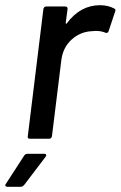

<svg xmlns="http://www.w3.org/2000/svg" viewBox="-57 -534 464 739"><path d="M383 -501Q390 -498 386 -489L361 -414Q358 -405 349 -408Q333 -415 311 -415L297 -414Q252 -412 218.5 -381.5Q185 -351 179 -302L143 -10Q141 0 132 0H58Q48 0 50 -10L110 -499Q112 -509 121 -509H194Q199 -509 201.5 -506Q204 -503 203 -499L196 -446Q196 -443 197.5 -442.5Q199 -442 200 -444Q252 -514 328 -514Q359 -514 383 -501ZM-34 173 36 65Q40 58 49 58H114Q119 58 120.5 61.5Q122 65 118 70L36 178Q29 185 23 185H-28Q-34 185 -36 181.5Q-38 178 -34 173Z"/></svg>

Font: Barlow Medium
Style: Italic
Weight: 500
Italic angle: -7°
Designer: Jeremy Tribby
Foundry: Tribby Type
Version: Version 1.408